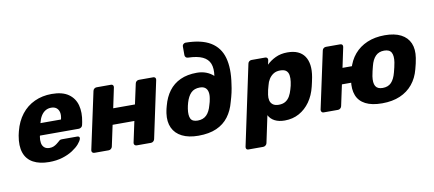

<svg xmlns="http://www.w3.org/2000/svg" viewBox="-79 -1059 3518 1556"><g transform="rotate(-10 1679.5 -280.5)"><path d="M248 10Q170 10 117.5 -18.5Q65 -47 45.5 -104Q26 -161 41 -244Q43 -251 45 -262Q47 -273 49 -279Q69 -358 113 -414.5Q157 -471 221 -500.5Q285 -530 362 -530Q450 -530 500 -495Q550 -460 566 -400Q582 -340 567 -263L562 -239Q560 -228 550.5 -221Q541 -214 531 -214H211Q211 -213 210.5 -211Q210 -209 209 -207Q204 -178 208 -154Q212 -130 228 -116Q244 -102 271 -102Q291 -102 305.5 -108.5Q320 -115 331 -123.5Q342 -132 349 -138Q360 -149 366 -151.5Q372 -154 384 -154H508Q518 -154 523 -148Q528 -142 525 -132Q520 -115 499.5 -91Q479 -67 443 -43.5Q407 -20 358 -5Q309 10 248 10ZM232 -313H401L402 -315Q410 -348 404.5 -371.5Q399 -395 382.5 -408Q366 -421 339 -421Q312 -421 291 -408Q270 -395 255.5 -371.5Q241 -348 233 -315Z M621 0Q610 0 604 -7.5Q598 -15 600 -25L701 -495Q703 -506 711.5 -513Q720 -520 731 -520H849Q860 -520 865.5 -513Q871 -506 869 -495L834 -329H1013L1049 -495Q1051 -506 1059.5 -513Q1068 -520 1079 -520H1197Q1208 -520 1213.5 -513Q1219 -506 1217 -495L1117 -25Q1115 -15 1106.5 -7.5Q1098 0 1087 0H969Q958 0 952 -7.5Q946 -15 948 -25L985 -198H806L769 -25Q767 -15 758.5 -7.5Q750 0 739 0Z M1477 10Q1397 10 1343 -17Q1289 -44 1265.5 -94.5Q1242 -145 1252 -215Q1254 -227 1255.5 -235Q1257 -243 1259 -251.5Q1261 -260 1265 -274Q1283 -343 1320 -392.5Q1357 -442 1414.5 -468.5Q1472 -495 1551 -495Q1592 -495 1626.5 -482Q1661 -469 1687 -445Q1696 -506 1680.5 -545.5Q1665 -585 1621.5 -605.5Q1578 -626 1502 -628Q1491 -628 1484 -635.5Q1477 -643 1477 -653V-725Q1477 -735 1484.5 -742.5Q1492 -750 1503 -751Q1633 -750 1708 -704.5Q1783 -659 1807.5 -571Q1832 -483 1812 -355Q1808 -322 1800.5 -288Q1793 -254 1781 -215Q1763 -145 1725 -94.5Q1687 -44 1626 -17Q1565 10 1477 10ZM1492 -112Q1537 -112 1564.5 -139Q1592 -166 1606 -220Q1610 -233 1613 -244Q1616 -255 1618 -269Q1624 -301 1619 -324.5Q1614 -348 1598 -360.5Q1582 -373 1554 -373Q1508 -373 1481.5 -346.5Q1455 -320 1440 -269Q1436 -255 1433.5 -244Q1431 -233 1429 -220Q1421 -166 1434.5 -139Q1448 -112 1492 -112Z M1855 190Q1844 190 1839 182.5Q1834 175 1836 165L1976 -495Q1978 -506 1986.5 -513Q1995 -520 2006 -520H2119Q2129 -520 2135 -513Q2141 -506 2139 -495L2131 -459Q2161 -489 2204 -509.5Q2247 -530 2302 -530Q2352 -530 2387 -514.5Q2422 -499 2442.5 -469Q2463 -439 2469 -396Q2475 -353 2465 -297Q2461 -277 2457.5 -260Q2454 -243 2449 -223Q2432 -152 2395 -100Q2358 -48 2305.5 -19Q2253 10 2187 10Q2138 10 2104.5 -7.5Q2071 -25 2055 -57L2008 165Q2006 175 1997 182.5Q1988 190 1977 190ZM2161 -124Q2195 -124 2217 -138Q2239 -152 2252.5 -176Q2266 -200 2274 -229Q2279 -244 2282.5 -260Q2286 -276 2288 -291Q2292 -320 2288.5 -344Q2285 -368 2269 -382Q2253 -396 2219 -396Q2186 -396 2163.5 -381.5Q2141 -367 2126.5 -344Q2112 -321 2106 -294Q2100 -275 2096 -257Q2092 -239 2089 -219Q2085 -194 2090 -172.5Q2095 -151 2112.5 -137.5Q2130 -124 2161 -124Z M2861 -198H2693L2656 -25Q2654 -15 2645.5 -7.5Q2637 0 2626 0H2508Q2497 0 2491.5 -7.5Q2486 -15 2487 -25L2588 -495Q2590 -506 2598.5 -513Q2607 -520 2618 -520H2736Q2747 -520 2752.5 -513Q2758 -506 2756 -495L2721 -329H2889ZM2989 10Q2904 10 2852 -17Q2800 -44 2780.5 -94.5Q2761 -145 2771 -215Q2774 -235 2779.5 -260.5Q2785 -286 2791 -305Q2810 -376 2852.5 -426Q2895 -476 2958.5 -503Q3022 -530 3103 -530Q3184 -530 3236 -503Q3288 -476 3309.5 -426Q3331 -376 3320 -305Q3317 -286 3311.5 -260.5Q3306 -235 3300 -215Q3282 -145 3240.5 -94.5Q3199 -44 3136 -17Q3073 10 2989 10ZM3014 -112Q3059 -112 3085 -139Q3111 -166 3125 -220Q3129 -235 3135 -260Q3141 -285 3143 -300Q3151 -353 3136 -380.5Q3121 -408 3077 -408Q3033 -408 3006 -380.5Q2979 -353 2966 -300Q2962 -285 2956 -260Q2950 -235 2948 -220Q2940 -166 2955.5 -139Q2971 -112 3014 -112Z"/></g></svg>

Font: Rubik Light
Style: Bold Italic
Weight: 700
Italic angle: -12°
Version: Version 2.104